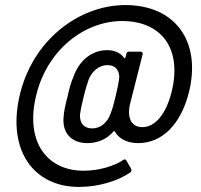

<svg xmlns="http://www.w3.org/2000/svg" viewBox="-20 -651 795 758"><path d="M475 -631C292 -631 105 -492 56 -267C10 -56 113 87 292 87C370 87 446 63 494 30C499 26 500 21 498 16L479 -17C476 -23 471 -23 466 -19C433 3 374 23 310 23C169 23 82 -86 120 -262C160 -452 313 -568 462 -568C616 -568 701 -461 657 -286C635 -201 593 -149 542 -149C499 -149 481 -185 493 -239L543 -436C545 -442 541 -447 535 -447H489C484 -447 480 -445 479 -438L475 -424C475 -421 472 -420 470 -422C456 -443 431 -453 403 -453C343 -453 293 -413 270 -348C261 -328 253 -301 247 -271C239 -241 232 -211 231 -189C225 -126 262 -86 325 -86C363 -86 401 -100 428 -132C430 -134 432 -134 433 -132C450 -103 482 -86 526 -86C620 -86 694 -160 726 -287C776 -491 669 -631 475 -631ZM344 -144C311 -144 293 -166 296 -201C298 -216 302 -235 310 -268C318 -301 325 -322 330 -337C343 -370 371 -394 405 -394C437 -394 455 -370 450 -337C447 -319 444 -302 436 -269C428 -235 423 -219 416 -201C404 -168 378 -144 344 -144Z"/></svg>

Font: Barlow Semi Condensed Medium
Style: Italic
Weight: 500
Width: 4
Italic angle: -7°
Designer: Jeremy Tribby
Foundry: Tribby Type
Version: Version 1.422;hotconv 1.0.109;makeotfexe 2.5.65596